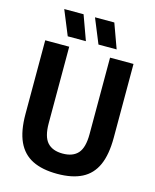

<svg xmlns="http://www.w3.org/2000/svg" viewBox="-138 -1041 923 1143"><g transform="rotate(15 324.0 -469.5)"><path d="M326 9.7Q233.6 9.7 172.8 -20.7Q112.1 -51.1 82 -116.2Q52 -181.3 52 -285.3V-740H199.8V-268.4Q199.8 -185.9 231.5 -150.6Q263.2 -115.3 326 -115.3Q388.9 -115.3 420.2 -150.6Q451.5 -185.9 451.5 -268.4V-740H596.1V-285.3Q596.1 -181.3 566.9 -116.2Q537.6 -51.1 477.6 -20.7Q417.7 9.7 326 9.7ZM364.7 -797.5 302.7 -948.9H421.8L476.7 -797.5ZM175.3 -797.5 113.2 -948.9H232.3L287.2 -797.5Z"/></g></svg>

Font: Encode Sans SC Condensed Thin
Style: Regular
Weight: 100
Width: 3
Designer: Multiple Designers
Foundry: Impallari Type
Version: Version 3.002